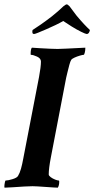

<svg xmlns="http://www.w3.org/2000/svg" viewBox="-33 -868 437 892"><path d="M-11.7 3.9Q-12.7 2.9 -12.7 -2Q-12.7 -8.8 -10.7 -19Q-8.8 -29.3 -6.8 -29.3Q3.9 -29.3 24.9 -35.6Q45.9 -42 50.8 -50.8Q58.6 -63.5 64.5 -84Q70.3 -104.5 75.2 -131.8L148.4 -510.7Q157.2 -557.6 157.2 -582Q157.2 -596.7 139.2 -605Q121.1 -613.3 110.4 -613.3Q109.4 -613.3 109.4 -617.2Q109.4 -640.6 115.2 -646.5Q129.9 -645.5 153.3 -644Q176.8 -642.6 199.7 -641.6Q222.7 -640.6 234.4 -640.6Q252 -640.6 363.3 -646.5V-641.6Q363.3 -633.8 360.8 -623.5Q358.4 -613.3 355.5 -613.3Q350.6 -613.3 337.4 -609.4Q324.2 -605.5 312.5 -600.1Q300.8 -594.7 297.9 -589.8Q293.9 -584 289.1 -566.4Q284.2 -548.8 280.3 -531.7Q276.4 -514.6 274.4 -506.8L203.1 -135.7Q198.2 -110.4 195.8 -90.8Q193.4 -71.3 193.4 -57.6Q193.4 -51.8 202.6 -44.9Q211.9 -38.1 223.1 -33.7Q234.4 -29.3 240.2 -29.3Q242.2 -29.3 242.2 -24.4Q242.2 -5.9 235.4 3.9Q230.5 3.9 214.8 2.9Q199.2 2 179.2 0.5Q159.2 -1 142.1 -2Q125 -2.9 118.2 -2.9Q106.4 -2.9 79.6 -1.5Q52.7 0 26.4 2Q0 3.9 -11.7 3.9ZM125 -710Q114.3 -710 118.2 -728.5Q133.8 -738.3 156.2 -753.9Q178.7 -769.5 208 -792Q224.6 -805.7 238.3 -817.4Q252 -829.1 261.7 -838.9Q272.5 -847.7 277.3 -847.7Q281.2 -847.7 290 -838.9L322.3 -795.9Q341.8 -772.5 357.4 -755.9Q373 -739.3 384.8 -728.5Q380.9 -710 370.1 -710Q365.2 -710 344.2 -720.2Q323.2 -730.5 299.8 -745.1Q276.4 -759.8 260.7 -770.5Q246.1 -761.7 224.6 -751.5Q203.1 -741.2 181.6 -731.9Q160.2 -722.7 144.5 -716.3Q128.9 -710 125 -710Z"/></svg>

Font: Crimson Text
Style: Bold Italic
Weight: 700
Italic angle: -11°
Designer: Sebastian Kosch
Foundry: Sebastian Kosch
Version: Version 1.100; ttfautohint (v1.8.4)